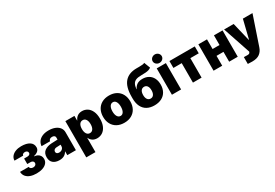

<svg xmlns="http://www.w3.org/2000/svg" viewBox="63 -1952 4797 3345"><g transform="rotate(-30 2461.5 -279.5)"><path d="M264.6 -111.3Q293.5 -111.3 311.8 -126.2Q330.1 -141.1 330.1 -165Q330.1 -187 313.5 -200.9Q296.9 -214.8 270.5 -214.8H203.1V-325.2H270.5Q295.9 -325.2 312 -337.2Q328.1 -349.1 328.1 -368.2Q328.1 -390.1 312.3 -403.6Q296.4 -417 271.5 -417Q246.6 -417 230.7 -405.8Q214.8 -394.5 214.8 -377H40Q40.5 -425.8 70.3 -462.2Q100.1 -498.5 150.9 -517.8Q201.7 -537.1 263.7 -537.1Q370.1 -537.1 429.7 -498.3Q489.3 -459.5 489.3 -386.7Q489.3 -346.2 459.7 -317.4Q430.2 -288.6 375 -276.4V-270.5Q409.7 -268.6 438.7 -253.7Q467.8 -238.8 485.4 -211.4Q502.9 -184.1 502.9 -146.5Q502.9 -97.7 472.7 -62.5Q442.4 -27.3 388.4 -8.8Q334.5 9.8 264.6 9.8Q195.8 9.8 142.3 -9.3Q88.9 -28.3 58.1 -66.2Q27.3 -104 25.4 -159.2H200.2Q200.2 -138.2 218 -124.8Q235.8 -111.3 264.6 -111.3Z M749 -315.4 873 -320.3V-363.3Q873 -384.8 856.4 -397Q839.8 -409.2 812.5 -409.2Q783.7 -409.2 766.1 -396.5Q748.5 -383.8 745.1 -359.4H574.2Q577.6 -409.2 605.7 -449.5Q633.8 -489.7 687 -513.4Q740.2 -537.1 815.4 -537.1Q888.2 -537.1 943.1 -514.9Q998 -492.7 1027.8 -452.9Q1057.6 -413.1 1057.6 -362.3V0H884.8V-74.2H880.9Q835.9 8.8 726.6 8.8Q647.5 8.8 600.6 -30.5Q553.7 -69.8 553.7 -146.5Q553.7 -229 606.9 -269.5Q660.2 -310.1 749 -315.4ZM786.1 -109.4Q809.6 -109.4 829.8 -118.9Q850.1 -128.4 862.3 -146.5Q874.5 -164.6 874 -188.5V-216.8Q815.9 -215.3 782.2 -211.9Q757.3 -209 742.4 -193.8Q727.5 -178.7 727.5 -157.2Q727.5 -134.3 743.7 -121.8Q759.8 -109.4 786.1 -109.4Z M1151.4 -530.3H1334V-438.5H1338.9Q1355.5 -481.4 1393.6 -509.3Q1431.6 -537.1 1488.3 -537.1Q1543.9 -537.1 1591.3 -507.8Q1638.7 -478.5 1667.5 -417.2Q1696.3 -356 1696.3 -264.6Q1696.3 -176.8 1668.2 -115.5Q1640.1 -54.2 1592.5 -23.7Q1544.9 6.8 1486.3 6.8Q1431.6 6.8 1393.8 -19Q1356 -44.9 1338.9 -86.9H1335.9V199.2H1151.4ZM1419.9 -134.8Q1460.9 -134.8 1483.9 -169.7Q1506.8 -204.6 1506.8 -265.6Q1506.8 -325.7 1483.9 -360.1Q1460.9 -394.5 1419.9 -394.5Q1378.4 -394.5 1355.2 -360.4Q1332 -326.2 1332 -265.6Q1332 -205.1 1355.2 -169.9Q1378.4 -134.8 1419.9 -134.8Z M1757.8 -263.7Q1757.8 -345.2 1790.8 -407Q1823.7 -468.8 1885.5 -502.9Q1947.3 -537.1 2031.2 -537.1Q2115.2 -537.1 2176.8 -502.9Q2238.3 -468.8 2271 -407Q2303.7 -345.2 2303.7 -263.7Q2303.7 -182.1 2271 -120.4Q2238.3 -58.6 2176.8 -24.4Q2115.2 9.8 2031.2 9.8Q1947.3 9.8 1885.5 -24.4Q1823.7 -58.6 1790.8 -120.4Q1757.8 -182.1 1757.8 -263.7ZM2115.2 -264.6Q2115.2 -328.6 2093 -365.5Q2070.8 -402.3 2032.2 -402.3Q1992.2 -402.3 1969.2 -365.5Q1946.3 -328.6 1946.3 -264.6Q1946.3 -201.2 1969.2 -164.1Q1992.2 -127 2032.2 -127Q2070.8 -127 2093 -164.1Q2115.2 -201.2 2115.2 -264.6Z M2694.3 -560.5Q2628.4 -560.5 2589.1 -544.7Q2549.8 -528.8 2529.3 -492.7Q2508.8 -456.5 2502 -392.6H2506.8Q2530.3 -442.9 2571.8 -470Q2613.3 -497.1 2679.7 -497.1Q2749.5 -497.1 2801.5 -467Q2853.5 -437 2881.3 -381.8Q2909.2 -326.7 2909.2 -252.9Q2909.2 -173.3 2876.7 -114Q2844.2 -54.7 2782.7 -22.5Q2721.2 9.8 2636.7 9.8Q2551.3 9.8 2489.7 -24.2Q2428.2 -58.1 2395.8 -124.3Q2363.3 -190.4 2363.3 -285.2V-320.3Q2363.3 -517.6 2445.1 -612.3Q2526.9 -707 2687.5 -707H2738.3Q2780.8 -707 2806.6 -710.2Q2832.5 -713.4 2848.6 -722.7L2895.5 -599.6Q2873.5 -583.5 2849.4 -575.4Q2825.2 -567.4 2789.6 -564Q2753.9 -560.5 2694.3 -560.5ZM2720.7 -245.1Q2720.7 -301.8 2698.5 -332.5Q2676.3 -363.3 2637.7 -363.3Q2597.2 -363.3 2574.7 -332.8Q2552.2 -302.2 2551.8 -245.1Q2551.8 -189.5 2574.5 -158.2Q2597.2 -127 2637.7 -127Q2676.3 -127 2698.5 -158.4Q2720.7 -189.9 2720.7 -245.1Z M2989.3 -530.3H3173.8V0H2989.3ZM2989.3 -672.9Q2989.3 -695.8 3001.7 -715.3Q3014.2 -734.9 3035.2 -746.3Q3056.2 -757.8 3081.1 -757.8Q3106 -757.8 3127 -746.3Q3147.9 -734.9 3160.4 -715.3Q3172.9 -695.8 3172.9 -672.9Q3172.9 -649.9 3160.4 -630.4Q3147.9 -610.8 3127 -599.4Q3106 -587.9 3081.1 -587.9Q3056.2 -587.9 3035.2 -599.4Q3014.2 -610.8 3001.7 -630.4Q2989.3 -649.9 2989.3 -672.9Z M3245.1 -530.3H3754.9V-391.6H3585.9V0H3412.1V-391.6H3245.1Z M4001 -335.9H4140.6V-530.3H4313.5V0H4140.6V-198.2H4001V0H3827.1V-530.3H4001Z M4402.3 196.3V58.6Q4427.7 60.5 4471.7 60.5Q4494.1 60.5 4507.1 55.2Q4520 49.8 4527.3 32.2L4531.2 22.5L4344.7 -530.3H4537.1L4626 -160.2H4631.8L4722.7 -530.3H4916L4720.7 45.9Q4696.8 118.2 4643.1 158.7Q4589.4 199.2 4493.2 199.2Q4439 199.2 4402.3 196.3Z"/></g></svg>

Font: Pretendard Std Black
Style: Regular
Weight: 900
Designer: Base glyphs from Inter by Rasmus Andersson; Hangeul glyphs from Noto Sans CJK(Source Han Sans) by Jang Soo-young and Kan
Foundry: Kil Hyung-jin
Version: Version 1.309